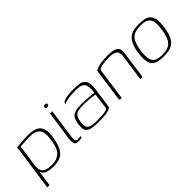

<svg xmlns="http://www.w3.org/2000/svg" viewBox="57 -1161 1930 1930"><g transform="rotate(-45 1022.0 -196.0)"><path d="M26 107 86 -312Q90 -341 92.5 -362.5Q95 -384 95 -390Q103 -392 121 -394Q139 -396 163.5 -397.5Q188 -399 213.5 -400.5Q239 -402 260 -402Q334 -402 373.5 -379.5Q413 -357 423.5 -310.5Q434 -264 420 -192Q408 -122 385 -78.5Q362 -35 322.5 -15.5Q283 4 220 4Q181 4 148.5 -3Q116 -10 97 -31.5Q78 -53 80 -94L89 -106L58 107ZM222 -19Q290 -19 333 -58Q376 -97 389 -197Q406 -298 375.5 -338.5Q345 -379 254 -379Q238 -379 211.5 -377.5Q185 -376 160.5 -374.5Q136 -373 127 -371L95 -144Q88 -94 101 -67Q114 -40 145.5 -29.5Q177 -19 222 -19Z M574 3Q537 3 529 -21Q521 -45 526 -88L571 -399H603L559 -91Q552 -46 559 -31.5Q566 -17 590 -17Q596 -17 609.5 -18.5Q623 -20 627 -22L624 -2Q620 -1 613 0Q606 1 596 2Q586 3 574 3ZM596 -462Q587 -462 580.5 -465.5Q574 -469 575 -480Q577 -492 583.5 -495.5Q590 -499 599 -499Q609 -499 616 -496Q623 -493 620 -480Q618 -469 611 -465.5Q604 -462 596 -462Z M850 8Q797 8 764 1Q731 -6 714.5 -21Q698 -36 694.5 -60Q691 -84 696 -118Q703 -169 719.5 -196Q736 -223 769.5 -233Q803 -243 858 -243Q883 -243 911 -241.5Q939 -240 964.5 -238Q990 -236 1008 -233.5Q1026 -231 1032 -229Q1041 -282 1035.5 -313Q1030 -344 1013.5 -358.5Q997 -373 971 -377.5Q945 -382 912 -382Q879 -382 845.5 -379Q812 -376 785.5 -369.5Q759 -363 747 -351L749 -360Q751 -378 765.5 -384.5Q780 -391 793 -394Q811 -399 844 -402Q877 -405 910 -405Q953 -405 985.5 -400.5Q1018 -396 1038 -380Q1058 -364 1066 -332Q1074 -300 1066 -245L1037 -35Q1033 -13 992 -2.5Q951 8 850 8ZM852 -13Q935 -13 969 -20Q1003 -27 1007 -42L1029 -208Q1021 -212 995.5 -215Q970 -218 939.5 -221Q909 -224 886 -224Q835 -224 802 -218.5Q769 -213 752.5 -191Q736 -169 729 -120Q724 -83 730 -59.5Q736 -36 763.5 -24.5Q791 -13 852 -13Z M1175 0Q1158 0 1161 -16L1210 -368Q1226 -376 1246 -383.5Q1266 -391 1300 -396.5Q1334 -402 1390 -402Q1438 -402 1467.5 -395.5Q1497 -389 1512 -375Q1527 -361 1530 -339.5Q1533 -318 1529 -289L1491 -17Q1490 -12 1488 -7.5Q1486 -3 1481.5 -1.5Q1477 0 1470 0H1457L1498 -292Q1504 -336 1479 -357.5Q1454 -379 1385 -379Q1332 -379 1295 -371.5Q1258 -364 1240 -349L1191 0Z M1783 5Q1744 5 1711.5 -1.5Q1679 -8 1657 -28.5Q1635 -49 1627 -90Q1619 -131 1629 -199Q1638 -268 1658 -309Q1678 -350 1705.5 -370.5Q1733 -391 1767 -397Q1801 -403 1841 -403Q1880 -403 1913 -396.5Q1946 -390 1967.5 -369.5Q1989 -349 1997 -308Q2005 -267 1995 -199Q1985 -129 1966 -88Q1947 -47 1919 -27Q1891 -7 1857 -1Q1823 5 1783 5ZM1786 -17Q1833 -17 1868 -29.5Q1903 -42 1926.5 -80.5Q1950 -119 1961 -199Q1973 -279 1960 -317.5Q1947 -356 1915.5 -368.5Q1884 -381 1837 -381Q1791 -381 1755.5 -368.5Q1720 -356 1697 -317.5Q1674 -279 1662 -199Q1652 -119 1664.5 -80.5Q1677 -42 1709 -29.5Q1741 -17 1786 -17Z"/></g></svg>

Font: Genos ExtraLight
Style: Italic
Weight: 250
Italic angle: -8°
Designer: Robert E. Leuschke
Foundry: Robert E. Leuschke
Version: Version 1.010